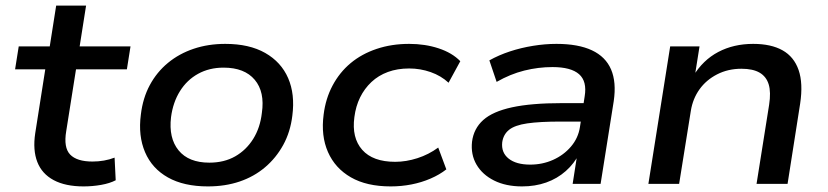

<svg xmlns="http://www.w3.org/2000/svg" viewBox="-20 -658 2961 687"><path d="M279 9Q214 9 172 -13.5Q130 -36 113.5 -78.5Q97 -121 106 -181L142 -410H34L47 -492H158L181 -638H288L265 -492H447L434 -410H252L217 -189Q207 -130 231 -105Q255 -80 311 -80Q332 -80 352 -83.5Q372 -87 390 -94L394 -13Q373 -2 342 3.5Q311 9 279 9Z M724 9Q638 9 581 -23Q524 -55 499 -113.5Q474 -172 484 -248Q491 -307 516 -353.5Q541 -400 581 -433Q621 -466 673 -483.5Q725 -501 786 -501Q872 -501 929 -468.5Q986 -436 1011 -378.5Q1036 -321 1026 -244Q1019 -186 993.5 -139.5Q968 -93 928.5 -59.5Q889 -26 837.5 -8.5Q786 9 724 9ZM729 -76Q782 -76 821.5 -98.5Q861 -121 886 -161Q911 -201 917 -254Q928 -329 891.5 -372.5Q855 -416 780 -416Q729 -416 689 -394Q649 -372 624 -332Q599 -292 592 -239Q583 -164 619 -120Q655 -76 729 -76Z M1378 9Q1292 9 1235.5 -23.5Q1179 -56 1153.5 -114Q1128 -172 1138 -248Q1145 -305 1170 -352Q1195 -399 1234.5 -432Q1274 -465 1327.5 -483Q1381 -501 1444 -501Q1501 -501 1549.5 -485Q1598 -469 1627 -439L1585 -362Q1558 -387 1521 -400Q1484 -413 1444 -413Q1402 -413 1368 -400.5Q1334 -388 1309 -364.5Q1284 -341 1268.5 -309.5Q1253 -278 1248 -239Q1238 -165 1276 -122Q1314 -79 1394 -79Q1433 -79 1473.5 -92Q1514 -105 1548 -130L1577 -52Q1553 -33 1520.5 -19Q1488 -5 1452 2Q1416 9 1378 9Z M1848 9Q1790 9 1748 -12Q1706 -33 1685 -69Q1664 -105 1669 -151Q1675 -198 1709 -228.5Q1743 -259 1812 -274Q1881 -289 1991 -289H2084L2074 -223H1987Q1911 -223 1866.5 -216.5Q1822 -210 1801.5 -193.5Q1781 -177 1777 -149Q1773 -112 1800 -90.5Q1827 -69 1877 -69Q1921 -69 1959 -86Q1997 -103 2023 -133.5Q2049 -164 2055 -203L2072 -313Q2081 -367 2052 -392.5Q2023 -418 1957 -418Q1906 -418 1856 -405.5Q1806 -393 1757 -365L1731 -442Q1765 -461 1804.5 -474Q1844 -487 1887 -494Q1930 -501 1971 -501Q2049 -501 2098 -478Q2147 -455 2166.5 -409.5Q2186 -364 2176 -296L2129 0H2029L2046 -109H2053Q2035 -73 2004.5 -46Q1974 -19 1934.5 -5Q1895 9 1848 9Z M2300 0 2378 -492H2483L2466 -385H2460Q2495 -443 2550 -472Q2605 -501 2675 -501Q2739 -501 2780 -478Q2821 -455 2837.5 -407.5Q2854 -360 2843 -287L2798 0H2687L2732 -283Q2739 -328 2730.5 -356Q2722 -384 2698 -398Q2674 -412 2633 -412Q2585 -412 2546 -392Q2507 -372 2483 -338.5Q2459 -305 2452 -262L2410 0Z"/></svg>

Font: Nunito Sans 10pt SemiExpanded SemiBold
Style: Italic
Weight: 600
Width: 6
Italic angle: -9°
Designer: Vernon Adams
Foundry: Vernon Adams
Version: Version 3.101;gftools[0.9.27]